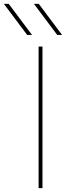

<svg xmlns="http://www.w3.org/2000/svg" viewBox="-69 -970 371 990"><path d="M71 -790 -49 -950H-24L96 -790ZM226 -790 106 -950H131L251 -790ZM130 0V-730H150V0Z"/></svg>

Font: Mplus 1p Thin
Style: Regular
Weight: 250
Version: Version 1.061